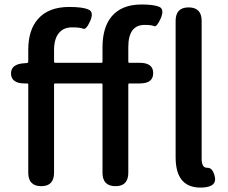

<svg xmlns="http://www.w3.org/2000/svg" viewBox="-20 -830 1015 856"><path d="M763 -129V-737Q763 -797 821 -797Q879 -797 879 -737V-123Q879 -81 904 -82Q929 -83 938 -41Q947 2 885 6Q763 13 763 -129ZM164 0Q106 0 106 -60V-453Q106 -458 101 -458H90Q31 -458 29 -501Q28 -544 87 -548L100 -549Q106 -550 106 -556V-608Q106 -697 150 -746Q197 -799 289 -799Q347 -799 373.5 -788Q400 -777 382 -736Q364 -696 351 -702Q338 -708 300.5 -708Q263 -708 242 -682Q221 -656 221 -607V-555Q221 -550 226 -550H432Q437 -550 437 -555V-619Q437 -708 478 -757Q523 -810 611 -810Q664 -810 689 -800Q714 -790 697 -749Q679 -708 667 -713.5Q655 -719 625 -719Q552 -719 552 -620V-555Q552 -550 557 -550H603Q663 -550 663 -504Q663 -458 603 -458H557Q552 -458 552 -453V-60Q552 0 495 0Q437 0 437 -60V-453Q437 -458 432 -458H226Q221 -458 221 -453V-60Q221 0 164 0Z"/></svg>

Font: Resource Han Rounded JP Medium
Style: Regular
Weight: 500
Designer: Cyano Hao (round all glyphs); Ryoko NISHIZUKA 西塚涼子 (kana, bopomofo & ideographs); Paul D. Hunt (Latin, Greek & Cyrillic)
Foundry: Cyano Hao
Version: 0.990